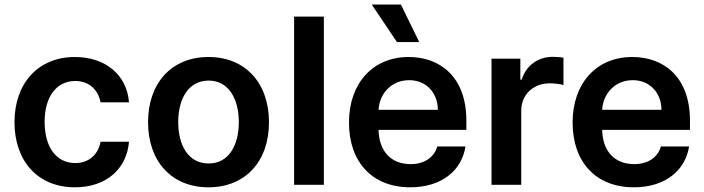

<svg xmlns="http://www.w3.org/2000/svg" viewBox="-20 -799 3045 830"><path d="M304 10.7C441.1 10.7 528.4 -70.7 537.6 -186.4H414.8C403.8 -127.8 361.5 -94.1 305 -94.1C224.8 -94.1 172.9 -161.2 172.9 -272.7C172.9 -382.8 225.9 -448.9 305 -448.9C366.8 -448.9 404.8 -409.1 414.8 -356.5H537.6C528.8 -474.8 436.4 -552.6 303.3 -552.6C143.5 -552.6 42.6 -437.1 42.6 -270.6C42.6 -105.5 141 10.7 304 10.7Z M881.4 10.7C1041.2 10.7 1142.8 -101.9 1142.8 -270.6C1142.8 -439.6 1041.2 -552.6 881.4 -552.6C721.6 -552.6 620 -439.6 620 -270.6C620 -101.9 721.6 10.7 881.4 10.7ZM750.4 -271C750.4 -370.7 793.7 -450.6 882.1 -450.6C969.1 -450.6 1012.4 -370.7 1012.4 -271C1012.4 -171.2 969.1 -92.3 882.1 -92.3C793.7 -92.3 750.4 -171.2 750.4 -271Z M1380 -727.3H1251.4V0H1380Z M1753.6 10.7C1889.6 10.7 1976.2 -62.5 1992.2 -165.8H1870.4C1856.5 -117.9 1813.6 -89.5 1755.3 -89.5C1672.2 -89.5 1618.6 -142.8 1616.5 -237.6H1996.1V-277C1996.1 -468.4 1881 -552.6 1746.8 -552.6C1590.6 -552.6 1488.6 -437.9 1488.6 -269.5C1488.6 -98.4 1589.1 10.7 1753.6 10.7ZM1587 -779.5 1696 -617.2H1792.3L1713.1 -779.5ZM1616.5 -324.2C1620 -393.8 1671.9 -452.4 1748.6 -452.4C1822.4 -452.4 1872.2 -398.4 1872.9 -324.2Z M2104.8 0H2233.3V-320.7C2233.3 -389.9 2285.5 -438.9 2356.2 -438.9C2377.8 -438.9 2404.8 -435 2415.8 -431.5V-549.7C2404.1 -551.8 2383.9 -553.3 2369.7 -553.3C2307.2 -553.3 2255 -517.8 2235.1 -454.5H2229.4V-545.5H2104.8Z M2720.2 10.7C2856.2 10.7 2942.8 -62.5 2958.8 -165.8H2837C2823.2 -117.9 2780.2 -89.5 2721.9 -89.5C2638.8 -89.5 2585.2 -142.8 2583.1 -237.6H2962.7V-277C2962.7 -468.4 2847.7 -552.6 2713.4 -552.6C2557.2 -552.6 2455.3 -437.9 2455.3 -269.5C2455.3 -98.4 2555.8 10.7 2720.2 10.7ZM2583.1 -324.2C2586.6 -393.8 2638.5 -452.4 2715.2 -452.4C2789.1 -452.4 2838.8 -398.4 2839.5 -324.2Z"/></svg>

Font: Margiela Sans Semi Bold
Style: Regular
Weight: 600
Designer: Stefan Endress, Andreas Faust
Version: Version 1.100;FEAKit 1.0